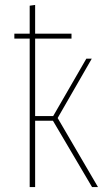

<svg xmlns="http://www.w3.org/2000/svg" viewBox="-20 -756 433 776"><path d="M213 -279 376 0H352L194 -268H122V0H100V-600H38V-620H100V-733L122 -736V-620H269V-600H122V-287H195L329 -519H351Z"/></svg>

Font: Fira Sans Extra Condensed Thin
Style: Regular
Weight: 250
Width: 1
Designer: Carrois Corporate & Edenspiekermann AG
Foundry: Carrois Corporate GbR & Edenspiekermann AG
Version: Version 4.203